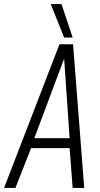

<svg xmlns="http://www.w3.org/2000/svg" viewBox="-48 -926 494 946"><path d="M-28 0 245 -708H312L367 0H310L295 -196H105L28 0ZM121 -245H295L268 -637ZM268 -741 202 -906H255L310 -741Z"/></svg>

Font: Georama SemiCondensed Light
Style: Italic
Weight: 300
Width: 4
Italic angle: -9°
Designer: Jean-Baptiste Levee
Foundry: Production Type
Version: Version 1.000